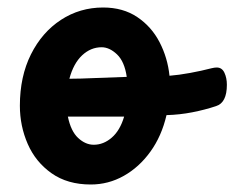

<svg xmlns="http://www.w3.org/2000/svg" viewBox="-20 -487 625 512"><path d="M222 5Q160 5 117.5 -25Q75 -55 54 -103Q33 -151 33 -205Q33 -283 62.5 -342Q92 -401 142.5 -434Q193 -467 255 -467Q308 -467 346 -441.5Q384 -416 405.5 -374.5Q427 -333 432 -285Q457 -287 487 -292.5Q517 -298 544 -305Q552 -307 558 -307Q572 -307 578.5 -293Q585 -279 585 -261Q585 -213 556 -204Q526 -194 492.5 -187.5Q459 -181 424 -180Q411 -124 381 -82.5Q351 -41 310 -18Q269 5 222 5ZM251 -361Q222 -361 199 -339.5Q176 -318 165 -277Q192 -277 236.5 -279Q281 -281 318 -282Q312 -323 292 -342Q272 -361 251 -361ZM230 -101Q256 -101 278 -120Q300 -139 311 -176Q272 -176 233 -176Q194 -176 161 -176Q169 -137 188.5 -119Q208 -101 230 -101Z"/></svg>

Font: Pacifico
Style: Regular
Weight: 400
Designer: Vernon Adams
Foundry: Vernon Adams
Version: Version 3.010; ttfautohint (v1.8.4.7-5d5b)